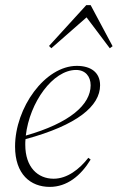

<svg xmlns="http://www.w3.org/2000/svg" viewBox="-20 -720 461 752"><path d="M278 -446C314 -446 335 -421 335 -386C335 -310 253 -238 81 -189C96 -319 187 -446 278 -446ZM175 12C242 12 296 -31 335 -95L326 -102C291 -57 243 -20 190 -20C128 -20 79 -65 79 -153C79 -160 79 -168 80 -175C283 -230 372 -305 372 -386C372 -437 335 -462 281 -462C156 -462 39 -298 39 -146C39 -38 99 12 175 12ZM410 -531 421 -539 335 -700H318L172 -540L181 -531L319 -652Z"/></svg>

Font: Source Serif 4 Display Light
Style: Italic
Weight: 300
Italic angle: -12°
Designer: Frank Grießhammer
Foundry: Adobe Systems Incorporated
Version: Version 4.004;hotconv 1.0.117;makeotfexe 2.5.65602